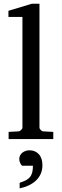

<svg xmlns="http://www.w3.org/2000/svg" viewBox="-20 -757 337 1045"><path d="M26.9 0V-39.1L80.1 -42Q86.9 -42 94.5 -49.1Q102.1 -56.2 102.1 -63V-665H25.9V-698.2L153.8 -736.8H194.8V-63Q194.8 -56.2 201.9 -49.1Q209 -42 215.8 -42L270 -39.1V0ZM210.9 142.1Q210.9 168 201.7 189Q192.4 210 175.8 225.6Q159.2 241.2 136.5 252Q113.8 262.7 86.9 268.1V237.8Q106.9 231.4 120.6 224.4Q134.3 217.3 142.8 207Q151.4 196.8 155.3 181.9Q159.2 167 159.2 145H100.1Q99.1 144 96.4 141.1Q93.8 138.2 91.3 133.3Q88.9 128.4 86.9 122.1Q85 115.7 85 107.9Q85 97.7 89.4 88.9Q93.8 80.1 101.6 74Q109.4 67.9 119.1 64.5Q128.9 61 140.1 61Q171.9 61 191.4 82.3Q210.9 103.5 210.9 142.1Z"/></svg>

Font: Charis SIL Eur
Style: Regular
Weight: 400
Foundry: SIL International
Version: Version 5.000